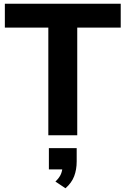

<svg xmlns="http://www.w3.org/2000/svg" viewBox="-20 -725 672 1029"><path d="M239 0V-577H6V-705H627V-577H394V0ZM331 284 277 248Q299 227 307 207Q315 187 315 165L346 183H242V69H391V140Q391 184 377.5 219.5Q364 255 331 284Z"/></svg>

Font: Nunito Sans 12pt ExtraBold
Style: Regular
Weight: 800
Designer: Vernon Adams
Foundry: Vernon Adams
Version: Version 3.101;gftools[0.9.27]